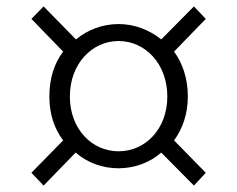

<svg xmlns="http://www.w3.org/2000/svg" viewBox="-20 -684 740 599"><path d="M78 -145 116 -105 216 -208C253 -176 300 -159 350 -159C398 -159 447 -176 483 -208L585 -105L622 -145L523 -246C550 -283 566 -329 566 -383C566 -439 550 -486 523 -523L622 -625L585 -664L483 -561C446 -591 399 -609 350 -609C300 -609 253 -591 217 -561L116 -664L78 -625L177 -523C149 -486 134 -439 134 -383C134 -329 149 -283 177 -246ZM502 -383C502 -281 433 -212 350 -212C267 -212 198 -281 198 -383C198 -485 267 -556 350 -556C433 -556 502 -485 502 -383Z"/></svg>

Font: Kawkab Mono Light
Style: Regular
Weight: 300
Monospace: yes
Designer: Abdullah Arif
Foundry: Abdullah Arif
Version: Version 1.000;PS 000.500;hotconv 1.0.88;makeotf.lib2.5.64775